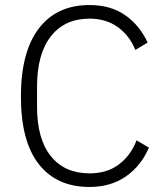

<svg xmlns="http://www.w3.org/2000/svg" viewBox="-20 -730 657 762"><path d="M335 12Q205 12 134 -78.5Q63 -169 63 -347Q63 -524 134 -617Q205 -710 335 -710Q419 -710 476.5 -670Q534 -630 566 -561L517 -532Q494 -589 447.5 -622.5Q401 -656 335 -656Q237 -656 182 -586Q127 -516 127 -386V-307Q127 -178 182 -110Q237 -42 335 -42Q405 -42 452 -77.5Q499 -113 522 -173L571 -144Q540 -72 480 -30Q420 12 335 12Z"/></svg>

Font: IBM Plex Sans Thai Light
Style: Regular
Weight: 300
Designer: Mike Abbink, Paul van der Laan, Pieter van Rosmalen, Ben Mitchell, Mark Frömberg
Foundry: Bold Monday
Version: Version 1.2